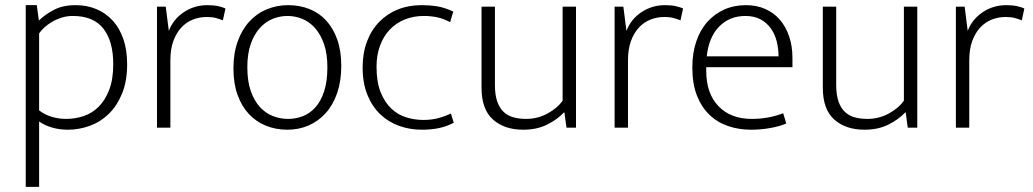

<svg xmlns="http://www.w3.org/2000/svg" viewBox="-20 -496 4014 746"><path d="M244 8Q211 8 182 -0.5Q153 -9 132 -24V230H80V-476H123L131 -416Q154 -439 189 -457.5Q224 -476 274 -476Q317 -476 353.5 -461Q390 -446 417 -417Q444 -388 459 -345Q474 -302 474 -247Q474 -181 454.5 -133Q435 -85 402.5 -53.5Q370 -22 328.5 -7Q287 8 244 8ZM263 -434Q240 -434 219.5 -427.5Q199 -421 182 -411Q165 -401 152 -389Q139 -377 132 -366V-67Q154 -50 181.5 -42Q209 -34 237 -34Q272 -34 305 -45Q338 -56 363.5 -81.5Q389 -107 404.5 -147.5Q420 -188 420 -247Q420 -336 381.5 -385Q343 -434 263 -434Z M590 0V-470H624L636 -376Q653 -421 694 -448.5Q735 -476 786 -476Q810 -476 828 -472Q846 -468 856 -463L846 -417Q834 -422 819 -426Q804 -430 784 -430Q755 -430 729.5 -420Q704 -410 684.5 -389Q665 -368 653.5 -336.5Q642 -305 642 -262V0Z M1306 -240Q1306 -181 1290 -134.5Q1274 -88 1245.5 -56.5Q1217 -25 1179 -8.5Q1141 8 1096 8Q1052 8 1013.5 -7.5Q975 -23 947 -53Q919 -83 903 -127.5Q887 -172 887 -230Q887 -289 903.5 -335Q920 -381 949 -412.5Q978 -444 1017 -460Q1056 -476 1100 -476Q1144 -476 1182 -461Q1220 -446 1247.5 -416Q1275 -386 1290.5 -342Q1306 -298 1306 -240ZM1252 -235Q1252 -287 1239 -324.5Q1226 -362 1204.5 -386.5Q1183 -411 1155 -422.5Q1127 -434 1097 -434Q1067 -434 1039 -422.5Q1011 -411 989 -386.5Q967 -362 954 -324.5Q941 -287 941 -235Q941 -180 954.5 -142Q968 -104 990 -80Q1012 -56 1040.5 -45Q1069 -34 1099 -34Q1129 -34 1156.5 -44.5Q1184 -55 1205.5 -79Q1227 -103 1239.5 -141.5Q1252 -180 1252 -235Z M1625 -30Q1657 -30 1683 -37Q1709 -44 1732 -55L1743 -19Q1716 -5 1686.5 1.5Q1657 8 1619 8Q1572 8 1530.5 -7Q1489 -22 1457.5 -52Q1426 -82 1407.5 -127.5Q1389 -173 1389 -234Q1389 -290 1406 -335Q1423 -380 1454 -411.5Q1485 -443 1526.5 -459.5Q1568 -476 1618 -476Q1649 -476 1678 -471.5Q1707 -467 1741 -451L1729 -410Q1702 -424 1677.5 -429Q1653 -434 1627 -434Q1586 -434 1552 -420Q1518 -406 1494 -380.5Q1470 -355 1456.5 -318.5Q1443 -282 1443 -237Q1443 -177 1459 -137.5Q1475 -98 1500.5 -74Q1526 -50 1558.5 -40Q1591 -30 1625 -30Z M2166 -470H2218V0H2181L2173 -59H2171Q2147 -33 2107 -12.5Q2067 8 2013 8Q1940 8 1895.5 -31.5Q1851 -71 1851 -155V-470H1903V-166Q1903 -127 1912 -101.5Q1921 -76 1937 -61Q1953 -46 1975.5 -40Q1998 -34 2024 -34Q2069 -34 2107.5 -55Q2146 -76 2166 -105Z M2368 0V-470H2402L2414 -376Q2431 -421 2472 -448.5Q2513 -476 2564 -476Q2588 -476 2606 -472Q2624 -468 2634 -463L2624 -417Q2612 -422 2597 -426Q2582 -430 2562 -430Q2533 -430 2507.5 -420Q2482 -410 2462.5 -389Q2443 -368 2431.5 -336.5Q2420 -305 2420 -262V0Z M3059 -235H2724V-221Q2724 -133 2771.5 -83.5Q2819 -34 2901 -34Q2966 -34 3023 -56L3035 -16Q3009 -5 2972.5 1.5Q2936 8 2898 8Q2851 8 2809.5 -6Q2768 -20 2737 -49.5Q2706 -79 2688 -124.5Q2670 -170 2670 -234Q2670 -289 2685 -334Q2700 -379 2728 -410.5Q2756 -442 2794 -459Q2832 -476 2879 -476Q2919 -476 2952.5 -461.5Q2986 -447 3009.5 -420Q3033 -393 3046 -355Q3059 -317 3059 -271ZM3005 -277Q3005 -306 2998 -334.5Q2991 -363 2975.5 -385Q2960 -407 2935.5 -420.5Q2911 -434 2876 -434Q2815 -434 2774.5 -393Q2734 -352 2726 -277Z M3492 -470H3544V0H3507L3499 -59H3497Q3473 -33 3433 -12.5Q3393 8 3339 8Q3266 8 3221.5 -31.5Q3177 -71 3177 -155V-470H3229V-166Q3229 -127 3238 -101.5Q3247 -76 3263 -61Q3279 -46 3301.5 -40Q3324 -34 3350 -34Q3395 -34 3433.5 -55Q3472 -76 3492 -105Z M3694 0V-470H3728L3740 -376Q3757 -421 3798 -448.5Q3839 -476 3890 -476Q3914 -476 3932 -472Q3950 -468 3960 -463L3950 -417Q3938 -422 3923 -426Q3908 -430 3888 -430Q3859 -430 3833.5 -420Q3808 -410 3788.5 -389Q3769 -368 3757.5 -336.5Q3746 -305 3746 -262V0Z"/></svg>

Font: Ek Mukta ExtraLight
Style: Regular
Weight: 275
Designer: Girish Dalvi and Yashodeep Gholap
Foundry: Ek Type
Version: Version 2.538;PS 1.002;hotconv 16.6.51;makeotf.lib2.5.65220;